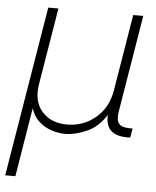

<svg xmlns="http://www.w3.org/2000/svg" viewBox="-65 -560 658 809"><g transform="rotate(5 264.0 -156.0)"><path d="M-12.7 204.1 106.4 -515.6H149.4L95.7 -190.9Q83.5 -118.2 121.6 -75Q159.7 -31.7 228 -31.7Q296.4 -31.7 348.1 -75Q399.9 -118.2 412.1 -190.9L465.8 -515.6H508.3L440.4 -105Q434.6 -68.8 446.8 -54Q459 -39.1 492.2 -39.1H504.9L498 0H485.8Q390.1 0 396 -87.4Q363.3 -34.7 314 -13.2Q264.6 8.3 223.6 8.3Q196.3 8.3 166.7 -1Q137.2 -10.3 113.3 -31.2Q89.4 -52.2 78.1 -87.4L30.3 204.1Z"/></g></svg>

Font: Inter Display ExtraLight
Style: Italic
Weight: 200
Italic angle: -9.39999°
Designer: Rasmus Andersson
Foundry: rsms
Version: Version 4.000;git-a52131595